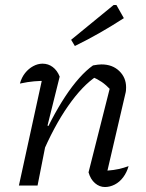

<svg xmlns="http://www.w3.org/2000/svg" viewBox="-20 -746 588 772"><path d="M336 -53 425 -405 428 -382Q406 -405 389 -416.5Q372 -428 349 -438L369 -440Q312 -403 254 -320Q196 -237 146 -118L134 -150Q159 -210 186.5 -262.5Q214 -315 242 -357.5Q270 -400 298.5 -432Q327 -464 354 -483Q365 -485 373 -486Q381 -487 388 -487Q432 -487 459.5 -460.5Q487 -434 487 -395Q487 -389 486.5 -382.5Q486 -376 484 -369L412 -60Q438 -62 458 -66.5Q478 -71 497 -78Q490 -53 475.5 -33.5Q461 -14 441.5 -4Q422 6 402 6Q380 6 362 -9.5Q344 -25 336 -53ZM56 0 156 -458 167 -421Q141 -421 117 -419Q93 -417 60 -410Q67 -435 81 -452.5Q95 -470 113.5 -480Q132 -490 151 -490Q174 -490 192 -476.5Q210 -463 220 -438L171 -241L178 -238L131 0ZM281 -561 266 -586 437 -726H448L478 -673Q430 -642 382 -614.5Q334 -587 281 -561Z"/></svg>

Font: Piazzolla 24pt
Style: Italic
Weight: 400
Italic angle: -11.3°
Designer: Juan Pablo del Peral
Foundry: Huerta Tipografica
Version: Version 2.005